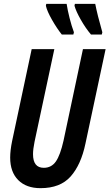

<svg xmlns="http://www.w3.org/2000/svg" viewBox="-20 -970 570 1000"><path d="M362 -790 365 -802Q353 -834 342.5 -875.5Q332 -917 327 -950H221L219 -940Q225 -912 251 -866.5Q277 -821 302 -790ZM510 -790 513 -802Q487 -893 476 -950H370L368 -940Q376 -911 401 -867Q426 -823 454 -790ZM425 -222 530 -714H412L311 -238Q294 -162 271 -129Q248 -96 208 -96Q152 -96 152 -167Q152 -193 160 -232L263 -714H145L43 -235Q33 -186 33 -149Q33 -74 75 -32Q117 10 191 10Q294 10 348 -51Q402 -112 425 -222Z"/></svg>

Font: Noto Sans Display Condensed
Style: Bold Italic
Weight: 700
Width: 3
Designer: Monotype Design team
Foundry: Monotype Imaging Inc.
Version: 1.000